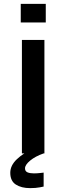

<svg xmlns="http://www.w3.org/2000/svg" viewBox="-20 -791 342 990"><path d="M93 0V-585H209V0ZM87 -675V-771H216V-675ZM135 179Q90 179 61.5 160.5Q33 142 33 100Q33 62 67 30Q101 -2 145 -21L205 0Q162 15 135.5 37Q109 59 109 77Q109 92 121.5 97.5Q134 103 155 103Q171 103 188 101Q205 99 205 99V171Q205 171 185 175Q165 179 135 179Z"/></svg>

Font: Ruda
Style: Bold
Weight: 700
Designer: Mariela Monsalve and Angelina Sanchez
Foundry: Mariela Monsalve and Angelina Sanchez
Version: Version 2.000